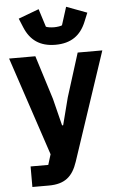

<svg xmlns="http://www.w3.org/2000/svg" viewBox="-64 -828 661 1071"><g transform="rotate(-5 267.0 -292.5)"><path d="M271 -579C359 -579 412 -619 442 -691L463 -742L348 -785L316 -684C308 -680 288 -677 271 -677C254 -677 234 -680 226 -684L194 -785L79 -742L100 -691C130 -619 183 -579 271 -579ZM390 -525 313 -280 274 -128H268L230 -280L153 -525H6L190 27L172 85H73V200H165C255 200 299 162 326 81L528 -525Z"/></g></svg>

Font: Braiins Sans
Style: Bold
Weight: 700
Designer: Mike Abbink, Paul van der Laan, Pieter van Rosmalen, Jiri Chlebus, Lubos Buracinsky
Foundry: Bold Monday, Sudetype
Version: Version 1.000;hotconv 1.0.109;makeotfexe 2.5.65596